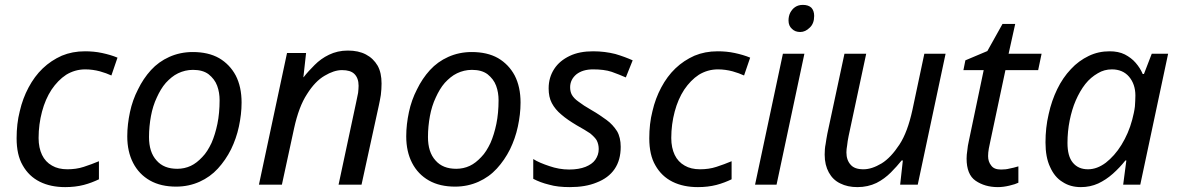

<svg xmlns="http://www.w3.org/2000/svg" viewBox="-20 -756 4820 786"><path d="M247 10C208 10 173 3 143 -12C113 -27 90 -49 73 -79C56 -108 48 -145 48 -190C48 -229 52 -266 61 -301C69 -336 81 -368 97 -398C113 -428 132 -454 155 -476C178 -498 204 -515 233 -528C262 -540 293 -546 328 -546C351 -546 375 -544 398 -539C421 -534 442 -528 461 -520L436 -447C423 -453 407 -459 389 -464C370 -469 350 -472 329 -472C300 -472 274 -464 251 -450C228 -435 208 -414 191 -389C174 -363 161 -333 152 -299C143 -265 138 -229 138 -191C138 -164 143 -141 152 -122C161 -103 175 -88 193 -78C210 -68 231 -63 256 -63C279 -63 302 -66 323 -73C344 -80 364 -87 385 -96V-22C366 -13 346 -5 323 1C300 7 274 10 247 10Z M701 8C660 8 624 0 594 -17C564 -34 541 -58 525 -89C509 -120 501 -156 501 -198C501 -231 505 -264 512 -297C519 -330 530 -361 545 -390C559 -419 577 -446 598 -469C619 -492 644 -510 673 -523C702 -536 734 -543 769 -543C811 -543 847 -535 877 -518C906 -501 929 -477 945 -447C961 -416 969 -379 969 -336C969 -303 965 -271 958 -238C951 -205 940 -174 926 -145C911 -115 893 -89 872 -66C851 -43 826 -25 797 -12C768 1 736 8 701 8ZM706 -65C725 -65 744 -69 761 -77C778 -85 793 -97 808 -113C823 -128 835 -148 846 -171C856 -194 864 -220 870 -249C876 -278 879 -311 879 -346C879 -366 876 -386 869 -405C862 -424 850 -439 834 -452C818 -464 797 -470 770 -470C748 -470 728 -465 709 -456C690 -447 674 -433 659 -417C644 -400 632 -379 622 -357C611 -334 603 -308 598 -281C593 -254 590 -225 590 -195C590 -154 600 -122 621 -99C641 -76 669 -65 706 -65Z M1134 0H1040L1155 -539H1233L1222 -440H1223C1236 -457 1251 -473 1268 -490C1285 -507 1304 -521 1327 -532C1350 -543 1375 -549 1404 -549C1433 -549 1457 -544 1478 -533C1499 -522 1514 -507 1526 -487C1537 -467 1542 -443 1542 -414C1542 -399 1541 -383 1539 -367C1536 -351 1534 -337 1531 -325L1460 0H1366L1438 -337C1441 -352 1444 -365 1446 -376C1447 -386 1448 -396 1448 -405C1448 -426 1442 -442 1431 -453C1420 -464 1403 -469 1380 -469C1358 -469 1334 -461 1309 -446C1283 -431 1259 -406 1237 -371C1214 -336 1197 -290 1184 -231L1134 0Z M1843 8C1802 8 1766 0 1736 -17C1706 -34 1683 -58 1667 -89C1651 -120 1643 -156 1643 -198C1643 -231 1647 -264 1654 -297C1661 -330 1672 -361 1687 -390C1701 -419 1719 -446 1740 -469C1761 -492 1786 -510 1815 -523C1844 -536 1876 -543 1911 -543C1953 -543 1989 -535 2019 -518C2048 -501 2071 -477 2087 -447C2103 -416 2111 -379 2111 -336C2111 -303 2107 -271 2100 -238C2093 -205 2082 -174 2068 -145C2053 -115 2035 -89 2014 -66C1993 -43 1968 -25 1939 -12C1910 1 1878 8 1843 8ZM1848 -65C1867 -65 1886 -69 1903 -77C1920 -85 1935 -97 1950 -113C1965 -128 1977 -148 1988 -171C1998 -194 2006 -220 2012 -249C2018 -278 2021 -311 2021 -346C2021 -366 2018 -386 2011 -405C2004 -424 1992 -439 1976 -452C1960 -464 1939 -470 1912 -470C1890 -470 1870 -465 1851 -456C1832 -447 1816 -433 1801 -417C1786 -400 1774 -379 1764 -357C1753 -334 1745 -308 1740 -281C1735 -254 1732 -225 1732 -195C1732 -154 1742 -122 1763 -99C1783 -76 1811 -65 1848 -65Z M2313 10C2280 10 2252 7 2228 0C2203 -6 2182 -14 2163 -24V-105C2180 -94 2202 -85 2229 -76C2255 -67 2282 -62 2310 -62C2337 -62 2359 -66 2377 -73C2394 -80 2408 -89 2417 -102C2426 -115 2431 -129 2431 -146C2431 -159 2428 -171 2423 -181C2418 -190 2408 -200 2396 -210C2383 -219 2364 -230 2341 -243C2316 -258 2295 -272 2278 -287C2261 -301 2248 -317 2239 -334C2230 -351 2226 -371 2226 -394C2226 -425 2234 -451 2249 -474C2264 -497 2285 -514 2312 -527C2339 -540 2371 -546 2408 -546C2441 -546 2471 -542 2499 -535C2526 -527 2550 -518 2570 -509L2542 -439C2525 -447 2505 -454 2484 -462C2463 -469 2437 -472 2408 -472C2379 -472 2357 -465 2340 -452C2323 -438 2314 -420 2314 -399C2314 -388 2316 -377 2321 -368C2326 -359 2335 -349 2348 -340C2361 -330 2379 -318 2402 -305C2425 -292 2445 -278 2463 -265C2481 -252 2495 -236 2506 -219C2516 -202 2521 -180 2521 -155C2521 -119 2513 -89 2496 -64C2479 -39 2454 -21 2423 -9C2392 4 2355 10 2313 10Z M2837 10C2798 10 2763 3 2733 -12C2703 -27 2680 -49 2663 -79C2646 -108 2638 -145 2638 -190C2638 -229 2642 -266 2651 -301C2659 -336 2671 -368 2687 -398C2703 -428 2722 -454 2745 -476C2768 -498 2794 -515 2823 -528C2852 -540 2883 -546 2918 -546C2941 -546 2965 -544 2988 -539C3011 -534 3032 -528 3051 -520L3026 -447C3013 -453 2997 -459 2979 -464C2960 -469 2940 -472 2919 -472C2890 -472 2864 -464 2841 -450C2818 -435 2798 -414 2781 -389C2764 -363 2751 -333 2742 -299C2733 -265 2728 -229 2728 -191C2728 -164 2733 -141 2742 -122C2751 -103 2765 -88 2783 -78C2800 -68 2821 -63 2846 -63C2869 -63 2892 -66 2913 -73C2934 -80 2954 -87 2975 -96V-22C2956 -13 2936 -5 2913 1C2890 7 2864 10 2837 10Z M3159 0H3071L3185 -536H3273L3159 0ZM3256 -625C3242 -625 3231 -629 3222 -638C3213 -646 3208 -657 3208 -672C3208 -683 3210 -694 3215 -704C3220 -713 3226 -721 3235 -727C3244 -733 3254 -736 3267 -736C3282 -736 3294 -732 3302 -724C3309 -716 3313 -705 3313 -691C3313 -670 3307 -654 3295 -643C3283 -631 3270 -625 3256 -625Z M3490 10C3463 10 3440 5 3420 -5C3399 -15 3384 -30 3373 -50C3362 -70 3356 -94 3356 -123C3356 -138 3357 -153 3360 -167C3362 -180 3364 -194 3367 -209L3437 -536H3526L3454 -199C3451 -184 3449 -172 3448 -161C3446 -150 3445 -141 3445 -132C3445 -111 3451 -94 3462 -82C3473 -69 3490 -63 3515 -63C3538 -63 3562 -71 3589 -87C3615 -103 3639 -129 3662 -164C3685 -199 3702 -246 3715 -305L3764 -536H3851L3737 0H3665L3676 -99H3671C3658 -83 3644 -67 3627 -50C3610 -33 3590 -18 3568 -7C3545 4 3519 10 3490 10Z M4065 10C4029 10 3999 1 3974 -16C3949 -33 3937 -64 3937 -107C3937 -117 3938 -128 3940 -141C3941 -153 3943 -165 3946 -178L4007 -469H3924L3932 -509L4022 -547L4084 -658H4136L4109 -536H4244L4230 -469H4096L4034 -177C4032 -168 4030 -159 4028 -148C4026 -137 4025 -126 4025 -117C4025 -102 4029 -89 4038 -78C4046 -67 4059 -62 4078 -62C4090 -62 4102 -63 4113 -66C4124 -68 4136 -71 4149 -75V-8C4141 -4 4129 0 4112 4C4095 8 4080 10 4065 10Z M4405 10C4376 10 4351 3 4330 -11C4308 -24 4291 -45 4279 -72C4266 -99 4260 -133 4260 -173C4260 -213 4264 -251 4273 -289C4281 -326 4293 -360 4308 -391C4323 -422 4342 -450 4364 -473C4385 -496 4410 -514 4437 -527C4464 -540 4492 -546 4523 -546C4546 -546 4567 -542 4585 -533C4602 -524 4617 -513 4629 -499C4641 -485 4651 -470 4658 -453H4663L4695 -536H4762L4648 0H4578L4591 -99H4587C4572 -80 4555 -62 4536 -45C4517 -28 4497 -15 4476 -5C4454 5 4430 10 4405 10ZM4434 -63C4459 -63 4483 -72 4507 -90C4530 -108 4552 -132 4571 -163C4590 -194 4605 -228 4615 -266C4620 -285 4624 -303 4626 -320C4627 -336 4628 -351 4628 -365C4628 -396 4619 -422 4602 -442C4585 -462 4561 -472 4532 -472C4511 -472 4492 -467 4474 -456C4455 -445 4438 -431 4423 -412C4408 -393 4395 -370 4384 -345C4373 -320 4365 -292 4359 -263C4353 -233 4350 -202 4350 -171C4350 -135 4357 -108 4372 -90C4387 -72 4407 -63 4434 -63Z"/></svg>

Font: NameLogos Sans
Style: Italic
Weight: 500
Version: Version 0.1